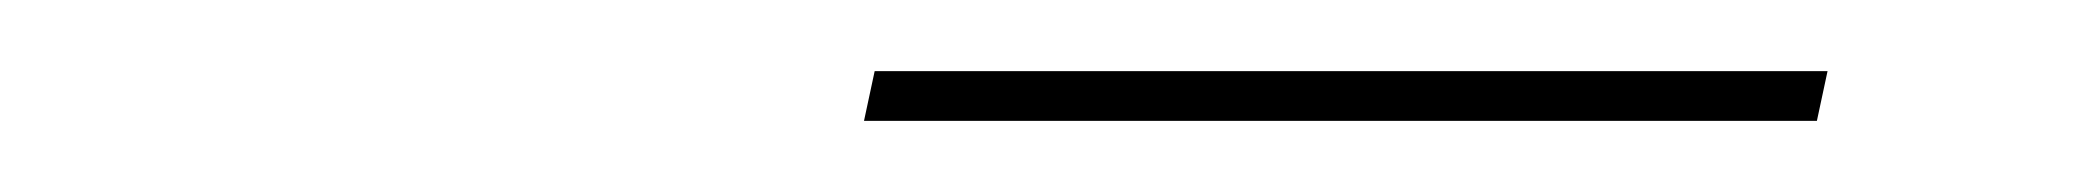

<svg xmlns="http://www.w3.org/2000/svg" viewBox="-20 -639 590 54"><path d="M494 -619 491 -605H223L226 -619Z"/></svg>

Font: Elaine Sans Thin
Style: Italic
Weight: 250
Italic angle: -13°
Designer: Wei Huang
Foundry: Wei Huang
Version: Version 2.001;December 24, 2019;FontCreator 12.0.0.2547 64-b